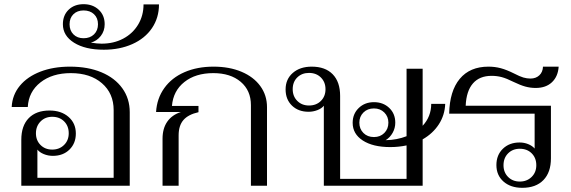

<svg xmlns="http://www.w3.org/2000/svg" viewBox="-20 -889 2735 919"><path d="M82 -220Q82 -287 117.5 -323.5Q153 -360 217 -360Q273 -360 308 -329.5Q343 -299 343 -250Q343 -203 312.5 -173Q282 -143 233 -143Q210 -143 189.5 -151.5Q169 -160 159 -173V-38H524V-362Q524 -442 468 -490.5Q412 -539 319 -539Q230 -539 173.5 -494.5Q117 -450 113 -377H36Q39 -435 75 -478.5Q111 -522 173 -546Q235 -570 315 -570Q401 -570 465.5 -543Q530 -516 565.5 -466.5Q601 -417 601 -352V0H82ZM309 -251Q309 -286 287 -308Q265 -330 230 -330Q196 -330 174 -307.5Q152 -285 152 -251Q152 -217 174 -195Q196 -173 230 -173Q264 -173 286.5 -195Q309 -217 309 -251Z M281 -773Q281 -816 308.5 -842.5Q336 -869 380 -869Q424 -869 452.5 -842.5Q481 -816 481 -773Q481 -741 462.5 -717Q444 -693 415 -685Q445 -680 466 -680Q524 -680 569.5 -704Q615 -728 641 -771Q667 -814 667 -868H741Q741 -804 707.5 -754.5Q674 -705 613.5 -678Q553 -651 477 -651Q388 -651 334.5 -684.5Q281 -718 281 -773ZM449 -773Q449 -803 430 -821Q411 -839 380 -839Q350 -839 331.5 -821Q313 -803 313 -773Q313 -743 331.5 -724.5Q350 -706 380 -706Q411 -706 430 -724.5Q449 -743 449 -773Z M758 -225Q758 -274 780.5 -306.5Q803 -339 846 -353H727Q731 -418 766.5 -467.5Q802 -517 863 -543.5Q924 -570 1002 -570Q1078 -570 1136 -545.5Q1194 -521 1226 -477Q1258 -433 1258 -376V0H1181V-386Q1181 -456 1132 -497.5Q1083 -539 1001 -539Q916 -539 862.5 -496.5Q809 -454 803 -382H930V-352Q881 -341 858 -314.5Q835 -288 835 -241V0H758Z M2003 -222V0H1530V-383Q1520 -370 1499.5 -362Q1479 -354 1457 -354Q1408 -354 1377.5 -383.5Q1347 -413 1347 -461Q1347 -510 1381.5 -540Q1416 -570 1472 -570Q1537 -570 1572.5 -533.5Q1608 -497 1608 -430V-33H1926V-193Q1888 -185 1848 -185Q1765 -185 1716.5 -216.5Q1668 -248 1668 -301Q1668 -344 1697 -372Q1726 -400 1770 -400Q1814 -400 1843 -372.5Q1872 -345 1872 -302Q1872 -276 1859.5 -253.5Q1847 -231 1826 -218Q1880 -219 1926 -237V-560H2003V-287Q2044 -331 2044 -392H2111Q2109 -338 2080.5 -294Q2052 -250 2003 -222ZM1538 -462Q1538 -496 1516 -518Q1494 -540 1459 -540Q1425 -540 1403 -518.5Q1381 -497 1381 -462Q1381 -428 1403 -406Q1425 -384 1459 -384Q1494 -384 1516 -406Q1538 -428 1538 -462ZM1839 -302Q1839 -331 1819.5 -350.5Q1800 -370 1770 -370Q1739 -370 1719.5 -350.5Q1700 -331 1700 -302Q1700 -272 1719.5 -252.5Q1739 -233 1770 -233Q1800 -233 1819.5 -252.5Q1839 -272 1839 -302Z M2356 -99Q2356 -147 2387 -177Q2418 -207 2467 -207Q2489 -207 2508.5 -199Q2528 -191 2539 -178V-345H2130Q2132 -453 2180.5 -511.5Q2229 -570 2318 -570Q2349 -570 2377 -562.5Q2405 -555 2441 -537Q2468 -523 2485 -518Q2502 -513 2519 -513Q2545 -513 2561.5 -528.5Q2578 -544 2579 -570H2654Q2651 -523 2622 -495.5Q2593 -468 2544 -468Q2519 -468 2495 -474.5Q2471 -481 2438 -497Q2404 -514 2381 -520Q2358 -526 2333 -526Q2275 -526 2243.5 -489.5Q2212 -453 2209 -383H2617V-131Q2617 -64 2581 -27Q2545 10 2480 10Q2424 10 2390 -20Q2356 -50 2356 -99ZM2547 -98Q2547 -133 2525 -155Q2503 -177 2468 -177Q2434 -177 2412 -155Q2390 -133 2390 -98Q2390 -64 2412 -42Q2434 -20 2468 -20Q2502 -20 2524.5 -42Q2547 -64 2547 -98Z"/></svg>

Font: Fahkwang Light
Style: Regular
Weight: 300
Version: Version 1.000; ttfautohint (v1.6)